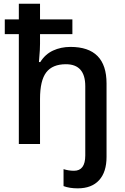

<svg xmlns="http://www.w3.org/2000/svg" viewBox="-20 -780 675 1040"><path d="M400.9 240.2Q356.4 240.2 324.2 228V136.2Q352.5 145 380.9 145Q441.9 145 441.9 62V-313Q441.9 -432.1 336.9 -432.1Q264.6 -432.1 230.7 -388.2Q196.8 -344.2 196.8 -244.1V0H82V-595.2H5.9V-674.8H82V-759.8H196.8V-674.8H372.1V-595.2H196.8V-543Q196.8 -528.8 195.8 -509Q194.8 -489.3 190.9 -443.8H198.2Q224.6 -486.3 267.3 -506.1Q310.1 -525.9 361.8 -525.9Q557.1 -525.9 557.1 -328.1V69.8Q557.1 151.9 516.8 196Q476.6 240.2 400.9 240.2Z"/></svg>

Font: Open Sans Semibold
Style: Regular
Weight: 600
Foundry: Ascender Corporation
Version: Version 1.10; ttfautohint (v1.5.65-e2d9)